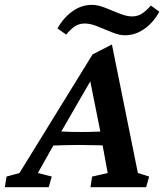

<svg xmlns="http://www.w3.org/2000/svg" viewBox="-65 -775 680 795"><path d="M-44.9 0 -38.1 -43.9 15.6 -58.6 318.4 -549.8 398.4 -590.8 505.9 -58.6 552.7 -43.9 540 0H309.6L316.4 -43.9L380.9 -58.6L356.4 -192.4L351.6 -224.6L302.7 -468.8L327.1 -469.7L186.5 -226.6L169.9 -197.3L91.8 -58.6L149.4 -43.9L136.7 0ZM143.6 -171.9 156.2 -232.4Q174.8 -231.4 202.1 -230Q229.5 -228.5 271.5 -228.5Q312.5 -228.5 340.8 -230Q369.1 -231.4 386.7 -232.4L375 -172.9Q350.6 -172.9 322.3 -173.8Q293.9 -174.8 259.8 -174.8Q225.6 -174.8 197.8 -173.8Q169.9 -172.9 143.6 -171.9ZM559.6 -752 594.7 -726.6Q570.3 -681.6 532.7 -655.3Q495.1 -628.9 452.1 -628.9Q428.7 -628.9 398.9 -641.1Q369.1 -653.3 339.4 -665.5Q309.6 -677.7 286.1 -677.7Q262.7 -677.7 245.1 -666Q227.5 -654.3 209 -631.8L172.9 -657.2Q198.2 -702.1 235.4 -728.5Q272.5 -754.9 315.4 -754.9Q339.8 -754.9 369.6 -743.2Q399.4 -731.4 429.2 -719.2Q459 -707 482.4 -707Q504.9 -707 522.9 -718.8Q541 -730.5 559.6 -752Z"/></svg>

Font: Crimson Pro ExtraLight SemiBold
Style: Italic
Weight: 600
Italic angle: -12°
Version: Version 1.002